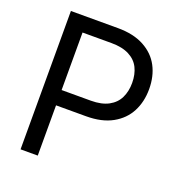

<svg xmlns="http://www.w3.org/2000/svg" viewBox="-128 -815 861 922"><g transform="rotate(20 302.0 -353.5)"><path d="M78.1 -707H318.4Q398.4 -707 452.6 -677.7Q506.8 -648.4 533.2 -598.1Q559.6 -547.9 559.6 -482.4Q559.6 -418 533.2 -367.2Q506.8 -316.4 453.1 -286.6Q399.4 -256.8 319.3 -256.8H147.5V-335H315.4Q370.1 -335 405.3 -354Q440.4 -373 456.5 -406.2Q472.7 -439.5 472.7 -482.4Q472.7 -526.4 456.5 -559.1Q440.4 -591.8 404.8 -610.4Q369.1 -628.9 314.5 -628.9H166V0H78.1Z"/></g></svg>

Font: WEMIX Pretendard Variable
Style: Regular
Weight: 400
Designer: Base glyphs from Inter by Rasmus Andersson; Hangeul glyphs from Noto Sans CJK(Source Han Sans) by Jang Soo-young and Kan
Foundry: Kil Hyung-jin
Version: Version 1.000;Glyphs 3.2 (3208)